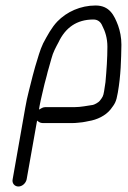

<svg xmlns="http://www.w3.org/2000/svg" viewBox="-20 -517 467 699"><path d="M135 -69H241C248 -69 255 -69 262 -70L281 -72C289 -73 296 -75 302 -76C334 -81 364 -96 382 -118C398 -139 403 -145 409 -180C420 -243 421 -299 422 -354C422 -381 417 -404 410 -424C396 -461 379 -497 328 -497C273 -497 223 -474 189 -439C168 -417 153 -389 137 -359C125 -334 118 -306 108 -274L99 -241C90 -203 79 -167 72 -125L26 136C23 150 33 162 47 162C61 162 74 150 77 136L115 -78C120 -74 126 -69 135 -69ZM344 -151C338 -143 323 -136 318 -135C297 -132 274 -127 252 -127H145C136 -127 129 -122 122 -118L124 -131C129 -158 137 -188 142 -211L150 -241C152 -250 155 -261 158 -271L167 -303C173 -327 184 -346 193 -363C218 -416 259 -446 320 -446C337 -446 347 -436 352 -424C363 -403 371 -378 371 -347C371 -306 368 -262 364 -218L359 -185C356 -166 353 -163 344 -151ZM281 -74ZM137 -357V-356ZM98 -241ZM192 -357V-358ZM351 -419Z"/></svg>

Font: Blanket
Style: LightObl
Weight: 300
Foundry: Cannot Into Space Fonts
Version: Version 0.9